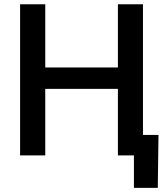

<svg xmlns="http://www.w3.org/2000/svg" viewBox="-20 -748 806 924"><path d="M76.7 0V-727.5H197.8V-423.3H547.4V-727.5H668V0H547.4V-320.3H197.8V0ZM624.5 156.2V0H585V-98.6H742.7L739.3 156.2Z"/></svg>

Font: Inter Cardless
Style: Medium
Weight: 500
Designer: Rasmus Andersson
Foundry: rsms
Version: Version 4.001;git-9221beed3